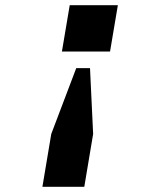

<svg xmlns="http://www.w3.org/2000/svg" viewBox="-20 -536 640 738"><path d="M143 182 177 -21 273 -274H326L338 -21L304 182ZM433 -516 403 -338H218L248 -516Z"/></svg>

Font: iA Writer Mono V
Style: Regular
Weight: 400
Italic angle: -9.5°
Designer: Mike Abbink, Paul van der Laan, Pieter van Rosmalen
Foundry: Bold Monday
Version: Version 2.000